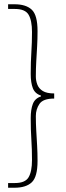

<svg xmlns="http://www.w3.org/2000/svg" viewBox="-20 -728 310 900"><path d="M18 152V130H50Q98 130 114 103Q130 76 130 22Q130 -28 127 -73.5Q124 -119 124 -174Q124 -215 134 -241Q144 -267 172 -276V-280Q144 -289 134 -314.5Q124 -340 124 -382Q124 -438 127 -483.5Q130 -529 130 -578Q130 -632 114 -659Q98 -686 50 -686H18V-708H48Q102 -708 129 -682.5Q156 -657 156 -582Q156 -545 154 -510Q152 -475 150 -440.5Q148 -406 148 -370Q148 -350 155 -331.5Q162 -313 180.5 -301.5Q199 -290 234 -290V-266Q182 -266 165 -241Q148 -216 148 -184Q148 -149 150 -115Q152 -81 154 -46Q156 -11 156 26Q156 101 129 126.5Q102 152 48 152Z"/></svg>

Font: Source Sans 3 Variable
Style: Regular
Weight: 200
Designer: Paul D. Hunt
Foundry: Adobe Systems Incorporated
Version: Version 3.026